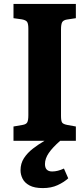

<svg xmlns="http://www.w3.org/2000/svg" viewBox="-20 -720 431 982"><path d="M199 242Q156 242 131 228.5Q106 215 95.5 194Q85 173 85 151Q85 116 102.5 89Q120 62 148.5 40Q177 18 208 0H49V-73L95 -81Q114 -84 119.5 -94.5Q125 -105 125 -131V-573Q125 -598 119 -607.5Q113 -617 92 -621L49 -627V-700H368V-627L322 -620Q304 -617 298 -606.5Q292 -596 292 -569V-128Q292 -102 297.5 -93.5Q303 -85 324 -81L368 -73V0H288Q249 34 229.5 62.5Q210 91 210 119Q210 157 247 157Q275 157 307 142L329 192Q307 212 274.5 227Q242 242 199 242Z"/></svg>

Font: Literata 12pt
Style: Bold
Weight: 700
Designer: Latin by Veronika Burian and Jose Scaglione. Greek by Irene Vlachou. Cyrillic by Vera Evstafieva.
Foundry: TypeTogether
Version: Version 3.002